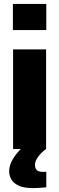

<svg xmlns="http://www.w3.org/2000/svg" viewBox="-20 -763 303 983"><path d="M46 -609V-743H217V-609ZM47 0V-510H216V0ZM149 200Q102 200 75.5 187.5Q49 175 38 155.5Q27 136 27 113Q27 82 47 49.5Q67 17 97 -10L216 0Q205 7 191.5 20.5Q178 34 168.5 50Q159 66 159 81Q159 96 167 106.5Q175 117 202 117Q204 117 208 117Q212 117 217 116V196Q203 197 186 198.5Q169 200 149 200Z"/></svg>

Font: Saira SemiCondensed ExtraBold
Style: Regular
Weight: 800
Width: 4
Designer: Hector Gatti with collaboration of the Omnibus-Type team
Foundry: Omnibus-Type
Version: Version 1.101